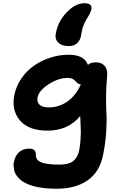

<svg xmlns="http://www.w3.org/2000/svg" viewBox="-20 -935 738 1192"><path d="M407.2 -648.9Q362.8 -648.9 340.8 -671.4Q318.8 -693.8 327.1 -731Q343.3 -814 409.2 -873Q454.6 -915 505.9 -915Q530.3 -915 540.8 -905Q551.3 -895 546.9 -877Q542 -853.5 522.9 -825.2Q510.7 -805.7 502.7 -787.1Q494.6 -768.6 492.2 -760Q489.7 -751.5 486.6 -732.9Q483.4 -714.4 482.9 -711.9Q477.5 -683.6 458.3 -666.3Q439 -648.9 407.2 -648.9ZM331.1 236.8Q286.1 236.8 248.5 232.2Q210.9 227.5 184.1 219.5Q157.2 211.4 135.7 200.4Q114.3 189.5 101.8 176.8Q89.4 164.1 79.8 150.1Q70.3 136.2 67.9 122.1Q65.4 107.9 64.2 94.5Q63 81.1 66.9 68.8Q75.2 29.3 99.6 8.5Q124 -12.2 161.1 -12.2Q185.1 -12.2 194.1 -1.7Q203.1 8.8 203.1 27.8Q200.7 56.6 233.6 71.8Q266.6 86.9 350.1 86.9Q406.2 86.9 433.8 65.7Q461.4 44.4 471.2 0Q477.1 -30.8 479.5 -62.3Q481.9 -93.8 481.9 -111.6Q481.9 -129.4 480.2 -165.5Q478.5 -201.7 478 -214.8Q403.3 -124 273.9 -124Q158.7 -124 104.5 -186.5Q50.3 -249 68.8 -345.2Q80.6 -401.4 113.5 -449Q146.5 -496.6 192.4 -528.3Q238.3 -560.1 293.9 -577.6Q349.6 -595.2 407.2 -595.2Q502.9 -595.2 525.9 -532.2Q541.5 -547.9 576.2 -547.9Q603.5 -547.9 620.6 -534.2Q637.7 -520.5 642.6 -501.2Q647.5 -481.9 645 -459Q638.7 -398.9 638.4 -337.2Q638.2 -275.4 640.9 -228.5Q643.6 -181.6 639.2 -113.8Q634.8 -45.9 620.1 25.9Q599.6 131.3 524.9 184.1Q450.2 236.8 331.1 236.8ZM212.9 -330.1Q208 -302.2 225.3 -285.2Q242.7 -268.1 282.2 -268.1Q346.2 -268.1 398.9 -305.2Q451.7 -342.3 481.9 -411.1Q472.7 -411.6 465.6 -415.8Q458.5 -419.9 453.4 -425.8Q448.2 -431.6 442.1 -437.5Q436 -443.4 425.3 -447.3Q414.6 -451.2 399.9 -451.2Q342.8 -451.2 282.5 -412.4Q222.2 -373.5 212.9 -330.1Z"/></svg>

Font: Shantell Sans Irregular Bouncy
Style: Bold Italic
Weight: 700
Italic angle: -11.31°
Designer: Stephen Nixon, Anya Danilova, Shantell Martin
Foundry: Arrow Type
Version: Version 1.006;[9816181b4]